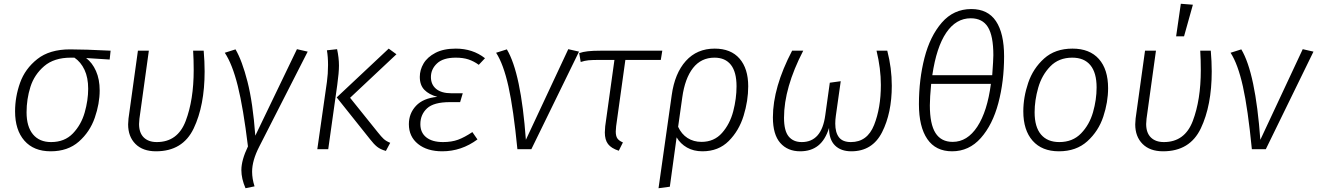

<svg xmlns="http://www.w3.org/2000/svg" viewBox="-20 -792 6991 1019"><path d="M60 -201Q60 -278 86.5 -352.5Q113 -427 178 -478.5Q243 -530 352 -530Q429 -530 567 -523L562 -476L437 -484Q470 -459 489.5 -415Q509 -371 509 -312Q509 -242 483 -167Q457 -92 398.5 -40.5Q340 11 249 11Q159 11 109.5 -45.5Q60 -102 60 -201ZM448 -321Q448 -380 428.5 -421.5Q409 -463 375 -486H356Q267 -486 214.5 -441Q162 -396 141.5 -331Q121 -266 121 -196Q121 -120 155 -79Q189 -38 251 -38Q323 -38 367 -84Q411 -130 429.5 -195Q448 -260 448 -321Z M1066 -413Q1066 -232 1008 -110.5Q950 11 808 11Q738 11 699 -28Q660 -67 660 -132Q660 -141 662 -163L712 -523H770L720 -162Q718 -142 718 -134Q718 -87 743 -62.5Q768 -38 812 -38Q923 -38 965.5 -150Q1008 -262 1008 -420Q1008 -475 1005 -523H1061Q1066 -465 1066 -413Z M1335 -72 1556 -531 1613 -518 1356 -14Q1318 60 1318 119Q1318 157 1331 197L1283 207Q1261 156 1261 111Q1261 58 1296 -15Q1271 -220 1242 -336Q1213 -452 1173 -512L1230 -530Q1265 -470 1293.5 -358.5Q1322 -247 1335 -72Z M1944 -53 1767 -275 2043 -534 2084 -504 1838 -273 1985 -90Q2004 -66 2016.5 -54.5Q2029 -43 2051 -34L2028 9Q1999 1 1981.5 -13Q1964 -27 1944 -53ZM1715 -357Q1721 -400 1721 -447Q1721 -491 1715 -525L1769 -531Q1779 -485 1779 -444Q1779 -407 1770 -342L1722 0H1664Z M2150 -133Q2150 -190 2188 -230.5Q2226 -271 2301 -278Q2257 -290 2232.5 -315Q2208 -340 2208 -384Q2208 -421 2228 -455Q2248 -489 2291 -511.5Q2334 -534 2399 -534Q2489 -534 2554 -483L2521 -448Q2495 -467 2466.5 -476.5Q2438 -486 2399 -486Q2332 -486 2299.5 -455.5Q2267 -425 2267 -383Q2267 -343 2295 -320Q2323 -297 2376 -297H2436L2422 -250H2368Q2282 -250 2246.5 -217Q2211 -184 2211 -133Q2211 -88 2242.5 -63Q2274 -38 2331 -38Q2377 -38 2411 -50.5Q2445 -63 2487 -91L2514 -52Q2429 11 2327 11Q2247 11 2198.5 -28Q2150 -67 2150 -133Z M2771 -50 2996 -531 3053 -518 2800 0H2726Q2705 -214 2678.5 -333Q2652 -452 2613 -512L2670 -530Q2745 -405 2771 -50Z M3250 -122Q3248 -100 3248 -94Q3248 -70 3256.5 -57.5Q3265 -45 3286 -36L3264 8Q3224 -5 3207 -27.5Q3190 -50 3190 -89Q3190 -98 3192 -122L3241 -474H3161Q3123 -474 3103 -472Q3083 -470 3062 -463L3054 -510Q3073 -517 3100 -520Q3127 -523 3170 -523H3495L3487 -474H3299Z M3951 -334Q3951 -257 3926.5 -177.5Q3902 -98 3847.5 -43.5Q3793 11 3708 11Q3661 11 3626 -9Q3591 -29 3571 -63L3535 199L3475 207L3545 -287Q3561 -403 3620 -468.5Q3679 -534 3773 -534Q3859 -534 3905 -481Q3951 -428 3951 -334ZM3889 -334Q3889 -410 3859 -448Q3829 -486 3772 -486Q3701 -486 3658 -431Q3615 -376 3601 -275L3579 -119Q3597 -80 3629 -59.5Q3661 -39 3703 -39Q3770 -39 3812 -86.5Q3854 -134 3871.5 -201.5Q3889 -269 3889 -334Z M4082 -169Q4082 -328 4184 -523H4243Q4141 -326 4141 -167Q4141 -98 4165.5 -68Q4190 -38 4235 -38Q4341 -38 4360 -181L4384 -353L4442 -361L4416 -177Q4413 -156 4413 -136Q4413 -89 4432.5 -63.5Q4452 -38 4496 -38Q4583 -38 4619 -128.5Q4655 -219 4655 -341Q4655 -428 4632 -523H4689Q4713 -431 4713 -337Q4713 -192 4661.5 -90.5Q4610 11 4498 11Q4443 11 4411.5 -20Q4380 -51 4380 -113Q4360 -49 4322 -19Q4284 11 4227 11Q4160 11 4121 -33.5Q4082 -78 4082 -169Z M5309 -493Q5309 -360 5278.5 -245Q5248 -130 5185.5 -59.5Q5123 11 5033 11Q4946 11 4901.5 -54Q4857 -119 4857 -239Q4857 -370 4886.5 -485Q4916 -600 4978.5 -672Q5041 -744 5135 -744Q5223 -744 5266 -679.5Q5309 -615 5309 -493ZM4928 -393H5246Q5252 -475 5252 -499Q5252 -602 5223 -648.5Q5194 -695 5132 -695Q5054 -695 5002 -618.5Q4950 -542 4928 -393ZM4922 -347Q4915 -274 4915 -233Q4915 -133 4945 -86Q4975 -39 5036 -39Q5114 -39 5167 -120Q5220 -201 5239 -347Z M5411 -201Q5411 -276 5437 -352.5Q5463 -429 5521.5 -481.5Q5580 -534 5672 -534Q5763 -534 5812 -479Q5861 -424 5861 -324Q5861 -250 5835.5 -173Q5810 -96 5751 -42.5Q5692 11 5600 11Q5510 11 5460.5 -45Q5411 -101 5411 -201ZM5800 -328Q5800 -406 5767 -446Q5734 -486 5671 -486Q5599 -486 5554 -439.5Q5509 -393 5490 -326Q5471 -259 5471 -196Q5471 -118 5505 -78Q5539 -38 5602 -38Q5673 -38 5717.5 -84Q5762 -130 5781 -196.5Q5800 -263 5800 -328Z M6411 -413Q6411 -232 6353 -110.5Q6295 11 6153 11Q6083 11 6044 -28Q6005 -67 6005 -132Q6005 -141 6007 -163L6057 -523H6115L6065 -162Q6063 -142 6063 -134Q6063 -87 6088 -62.5Q6113 -38 6157 -38Q6268 -38 6310.5 -150Q6353 -262 6353 -420Q6353 -475 6350 -523H6406Q6411 -465 6411 -413ZM6311 -767 6264 -599H6222L6247 -772Z M6669 -50 6894 -531 6951 -518 6698 0H6624Q6603 -214 6576.5 -333Q6550 -452 6511 -512L6568 -530Q6643 -405 6669 -50Z"/></svg>

Font: Fira Sans Light
Style: Italic
Weight: 300
Italic angle: -8°
Designer: bBox Type GmbH & Carrois Corporate GbR & Edenspiekermann AG
Foundry: bBox Type GmbH & Carrois Corporate GbR & Edenspiekermann AG
Version: Version 4.301